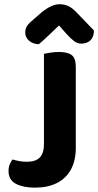

<svg xmlns="http://www.w3.org/2000/svg" viewBox="-20 -857 456 891"><path d="M184 -289.7H331.7V-170.7Q331.7 -111.4 308.9 -70Q286 -28.7 243.7 -7.4Q201.4 13.8 142 13.8Q88.2 13.8 53.9 -3.9Q19.6 -21.7 19.6 -63.6Q19.6 -81.8 25.6 -95.4Q31.6 -108.9 38 -116.8Q55.8 -111.9 71.6 -109.1Q87.4 -106.3 105.2 -106.3Q145.9 -106.3 165 -126.5Q184 -146.7 184 -188.2ZM331.7 -228.1H184V-607.4Q194 -609.4 213.7 -612.6Q233.4 -615.8 252.2 -615.8Q294.1 -615.8 312.9 -601.3Q331.7 -586.8 331.7 -546.2ZM253.8 -738.9Q232.1 -718.4 208.2 -695.3Q184.4 -672.2 160.4 -651.9Q133.4 -652.5 115.3 -667.7Q97.2 -683 97.2 -706.2Q97.2 -724.6 106.5 -737.9Q115.8 -751.1 138.1 -769.2L175.8 -801.9Q221.3 -837.4 255.5 -837.4Q278.6 -837.4 297 -828.8Q315.5 -820.2 334.6 -800.1L415.9 -715.6Q415.9 -685.7 400 -670.1Q384.1 -654.6 357 -654.6Q339.7 -654.6 324.7 -665.6Q309.7 -676.6 288.6 -699.7Z"/></svg>

Font: Baloo Bhaina 2
Style: Regular
Weight: 400
Designer: Yesha Goshar, Manish Minz, Shuchita Grover and Ek Type
Foundry: Ek Type
Version: Version 1.700